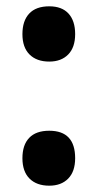

<svg xmlns="http://www.w3.org/2000/svg" viewBox="-20 -577 309 608"><path d="M51 -469Q51 -511 72.5 -534Q94 -557 136 -557Q176 -557 197 -534Q218 -511 218 -469Q218 -427 196 -404.5Q174 -382 136 -382Q96 -382 73.5 -404.5Q51 -427 51 -469ZM51 -76Q51 -118 72.5 -140.5Q94 -163 136 -163Q218 -163 218 -76Q218 -34 196 -11.5Q174 11 136 11Q96 11 73.5 -11.5Q51 -34 51 -76Z"/></svg>

Font: Noto Sans Myanmar UI ExtraCondensed ExtraBold
Style: Regular
Weight: 800
Width: 2
Designer: Monotype Design Team
Foundry: Monotype Imaging Inc.
Version: Version 2.103; ttfautohint (v1.8.4.7-5d5b)